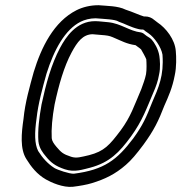

<svg xmlns="http://www.w3.org/2000/svg" viewBox="-20 -702 694 735"><path d="M519 -578C475 -583 444 -612 394 -617C378 -618 360 -621 344 -621C272 -621 232 -560 210 -519C176 -455 156 -381 139 -302C130 -251 124 -204 127 -161C130 -134 145 -116 155 -104C174 -80 192 -66 228 -54C266 -41 299 -54 325 -60C400 -80 437 -119 481 -179C526 -241 541 -287 568 -350C576 -368 585 -392 589 -417C595 -442 592 -475 590 -488C586 -515 570 -540 561 -550C556 -556 548 -560 542 -564L534 -570C530 -574 524 -577 519 -578ZM499 -529 507 -523C511 -520 516 -517 520 -513C524 -507 538 -481 540 -475C541 -464 542 -434 539 -418C535 -398 528 -381 521 -361C493 -296 481 -256 442 -203C399 -146 379 -123 321 -108C290 -101 273 -95 252 -102C221 -112 214 -119 196 -140C186 -152 179 -162 178 -173C176 -207 180 -253 189 -302C205 -377 225 -447 254 -501C276 -542 297 -570 334 -571C348 -570 367 -568 381 -567C399 -565 404 -563 422 -555C444 -546 464 -534 499 -529ZM570 -626C561 -634 549 -639 536 -639H531C511 -645 489 -656 461 -665C431 -680 389 -679 358 -682H356C326 -682 297 -675 273 -663C186 -619 138 -521 109 -426C94 -371 76 -310 70 -247C62 -192 56 -132 81 -93C99 -64 121 -35 156 -15C175 -4 221 17 259 13C284 10 313 5 332 -1C381 -16 421 -35 462 -71C482 -88 503 -113 529 -148C570 -204 587 -240 609 -297C625 -333 640 -366 649 -414C656 -445 655 -485 653 -506C650 -551 615 -595 583 -616ZM539 -581 549 -574C571 -559 597 -522 602 -493C608 -412 587 -367 562 -309C540 -253 527 -223 490 -172C428 -90 379 -52 263 -37C246 -36 199 -52 188 -59C163 -75 143 -97 126 -124C112 -152 112 -193 120 -249C126 -305 143 -366 158 -420C187 -512 229 -589 289 -619C303 -626 324 -632 346 -632C383 -629 419 -628 433 -620C434 -619 436 -618 437 -618C456 -612 480 -598 509 -591C514 -590 517 -589 521 -589H527C531 -589 536 -582 539 -581Z"/></svg>

Font: Blanket
Style: OutlineObl
Weight: 400
Foundry: Cannot Into Space Fonts
Version: Version 0.9